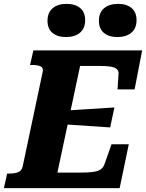

<svg xmlns="http://www.w3.org/2000/svg" viewBox="-52 -970 753 990"><path d="M612 -226 565 0H-32L-15 -75H-4Q22 -75 41 -82Q60 -89 65 -112L168 -599Q173 -621 157 -628Q141 -635 114 -635H103L120 -710H681L642 -509H554L559 -586Q561 -604 550.5 -613.5Q540 -623 518.5 -626.5Q497 -630 464 -630H361L244 -80H362Q402 -80 427.5 -83.5Q453 -87 467 -96.5Q481 -106 487 -124L523 -226ZM290 -400Q331 -403 372.5 -405.5Q414 -408 455.5 -410.5Q497 -413 538 -416L516 -313Q476 -316 436 -318.5Q396 -321 355.5 -324Q315 -327 274 -329ZM288 -779Q244 -779 218.5 -800.5Q193 -822 193 -863Q193 -905 219.5 -927.5Q246 -950 291 -950Q336 -950 361.5 -928.5Q387 -907 387 -866Q387 -824 360.5 -801.5Q334 -779 288 -779ZM553 -779Q509 -779 483.5 -800.5Q458 -822 458 -863Q458 -905 484.5 -927.5Q511 -950 557 -950Q601 -950 626.5 -928.5Q652 -907 652 -866Q652 -824 625.5 -801.5Q599 -779 553 -779Z"/></svg>

Font: Roboto Serif 20pt
Style: Bold Italic
Weight: 700
Italic angle: -10°
Version: Version 1.007